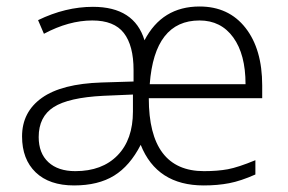

<svg xmlns="http://www.w3.org/2000/svg" viewBox="-20 -561 885 591"><path d="M606.9 9.8Q462.9 9.8 413.1 -115.2Q379.9 -50.3 331.1 -20.3Q282.2 9.8 208 9.8Q131.8 9.8 89.8 -30.5Q47.9 -70.8 47.9 -141.1Q47.9 -216.3 108.9 -259.8Q169.9 -303.2 293 -307.1L391.1 -310.1V-345.2Q391.1 -420.9 361.1 -459.5Q331.1 -498 264.2 -498Q191.9 -498 115.2 -457L97.2 -499Q181.6 -540 266.1 -540Q393.6 -540 424.8 -437Q479 -541 594.2 -541Q684.1 -541 735.6 -475.3Q787.1 -409.7 787.1 -297.9V-258.8H438Q438 -34.2 607.9 -34.2Q649.4 -34.2 681.2 -40Q712.9 -45.9 766.1 -67.9V-23.9Q721.2 -3.9 685.5 2.9Q649.9 9.8 606.9 9.8ZM211.9 -34.2Q294.4 -34.2 341.8 -82.8Q389.2 -131.3 389.2 -217.8V-270L297.9 -266.1Q190.9 -260.7 145 -231.2Q99.1 -201.7 99.1 -139.2Q99.1 -89.4 128.9 -61.8Q158.7 -34.2 211.9 -34.2ZM594.2 -498Q455.6 -498 440.9 -301.8H735.8Q735.8 -393.6 698 -445.8Q660.2 -498 594.2 -498Z"/></svg>

Font: CAA NEO Sans Light
Style: Regular
Weight: 300
Version: Version 1.10